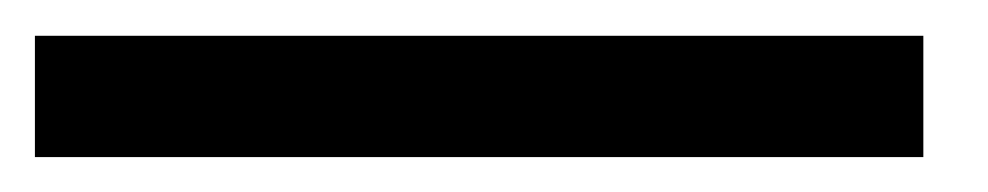

<svg xmlns="http://www.w3.org/2000/svg" viewBox="-20 -796 566 110"><path d="M509 -706H0V-775.5H509Z"/></svg>

Font: Myanmar Ethnic
Style: Regular
Weight: 400
Designer: Khon Soe Zaw Thu
Foundry: PaOh Unicode khonsoezawthu@gmail.com and @hotmail.com
Version: Version 1.01 September 27, 2016